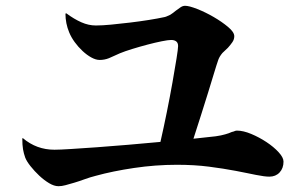

<svg xmlns="http://www.w3.org/2000/svg" viewBox="-20 -700 1040 663"><path d="M734 -494Q728 -477 719 -447Q710 -417 698.5 -380Q687 -343 674 -302Q661 -261 648 -221L703 -227Q727 -229 743 -232.5Q759 -236 770 -240Q781 -245 787 -246Q793 -249 798 -249Q820 -249 847.5 -237.5Q875 -226 900 -209.5Q925 -193 942 -174.5Q959 -156 959 -142Q959 -119 945.5 -104.5Q932 -90 910 -90Q894 -90 864 -96Q850 -99 832 -102.5Q814 -106 794 -110Q752 -118 701.5 -124.5Q651 -131 591 -131Q517 -131 443 -120Q369 -109 311 -93Q291 -88 272 -81Q253 -74 236 -69Q219 -64 206 -60.5Q193 -57 182 -57Q167 -57 149.5 -67.5Q132 -78 115.5 -93.5Q99 -109 85.5 -126Q72 -143 67 -156Q62 -170 59.5 -184.5Q57 -199 57 -222L59 -223Q106 -183 168 -183Q187 -183 225.5 -185.5Q264 -188 314.5 -191.5Q365 -195 422 -200Q479 -205 534 -210Q545 -258 556 -312.5Q567 -367 575.5 -415Q584 -463 589.5 -497.5Q595 -532 595 -541Q595 -552 588.5 -557Q582 -562 571 -562Q561 -562 538.5 -557.5Q516 -553 489.5 -546Q463 -539 437 -531Q411 -523 394 -516Q383 -511 374 -507Q365 -503 356 -499Q341 -493 324 -493Q311 -493 295.5 -501.5Q280 -510 265 -524Q250 -538 238 -554.5Q226 -571 219 -588Q206 -619 206 -653L209 -654Q236 -634 261 -623Q286 -612 311 -612Q333 -612 364 -615Q395 -618 428.5 -622Q462 -626 493.5 -631Q525 -636 548 -641Q553 -642 558 -644.5Q563 -647 568 -649Q573 -652 577.5 -655.5Q582 -659 587 -663Q595 -669 603 -674.5Q611 -680 619 -680Q633 -680 661 -669Q689 -658 717.5 -641.5Q746 -625 767.5 -607Q789 -589 789 -575Q789 -564 782.5 -554.5Q776 -545 767 -535Q762 -530 757.5 -526Q753 -522 748 -517Q738 -505 734 -494Z"/></svg>

Font: XinYuGongZhangJiaSongA
Style: Regular
Weight: 900
Designer: XinYuGong
Foundry: Adobe Systems Incorporated
Version: Version 1.00